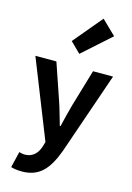

<svg xmlns="http://www.w3.org/2000/svg" viewBox="-163 -1003 901 1306"><g transform="rotate(15 287.0 -350.0)"><path d="M128 224C253 224 313 149 362 17L561 -560H420L343 -300C329 -248 315 -194 303 -142H298C282 -196 268 -250 251 -300L162 -560H14L232 -11L222 23C206 72 174 108 117 108C104 108 88 104 78 101L51 214C73 220 95 224 128 224ZM299 -650 497 -827 397 -924 227 -721Z"/></g></svg>

Font: Noto Sans JP
Style: Bold
Weight: 700
Designer: Ryoko NISHIZUKA 西塚涼子 (kana, bopomofo & ideographs); Paul D. Hunt (Latin, Greek & Cyrillic); Sandoll Communications 산돌커뮤니
Foundry: Adobe
Version: Version 2.004;hotconv 1.0.118;makeotfexe 2.5.65603